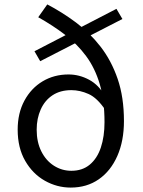

<svg xmlns="http://www.w3.org/2000/svg" viewBox="-20 -836 648 869"><path d="M300 13Q238 13 183 -18Q128 -49 94 -108Q60 -167 60 -249Q60 -324 90.5 -380.5Q121 -437 173 -468Q225 -499 290 -499Q339 -499 383.5 -475Q428 -451 456 -400L457 -338Q420 -393 381 -410.5Q342 -428 303 -428Q253 -428 218 -405Q183 -382 164.5 -341Q146 -300 146 -249Q146 -193 167 -151Q188 -109 224 -86Q260 -63 303 -63Q353 -63 386.5 -91Q420 -119 436.5 -168.5Q453 -218 453 -283Q453 -382 431.5 -455Q410 -528 369.5 -582.5Q329 -637 274 -679Q219 -721 153 -758L194 -816Q261 -781 323.5 -734.5Q386 -688 435 -625Q484 -562 512.5 -479Q541 -396 541 -288Q541 -198 511 -130Q481 -62 427 -24.5Q373 13 300 13ZM162 -559 136 -604 507 -796 534 -750Z"/></svg>

Font: Noto Sans HK
Style: Regular
Weight: 400
Designer: Ryoko NISHIZUKA 西塚涼子 (kana, bopomofo & ideographs); Paul D. Hunt (Latin, Greek & Cyrillic); Sandoll Communications 산돌커뮤니
Foundry: Adobe
Version: Version 2.004-H2;hotconv 1.0.118;makeotfexe 2.5.65603